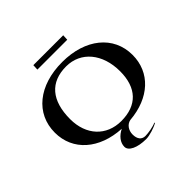

<svg xmlns="http://www.w3.org/2000/svg" viewBox="-219 -933 1309 1309"><g transform="rotate(-45 435.0 -278.5)"><path d="M280 -688H568L570 -729H282ZM60 -300C60 -126 196.9 -7.2 401.6 4.1C357 26.1 327.1 62 327.1 103.9C327.1 143.4 385.5 171.7 471.1 171.7C503 171.7 562.7 152.6 589.9 135.9L587.8 131.4C563.3 144.2 508.6 153 481 153C445.7 153 426 127.3 426 83.9C426 44.1 449.4 10.1 485 3C682.6 -13.3 810 -130.9 810 -300C810 -483 658.6 -605 436 -605C209.5 -605 60 -483 60 -300ZM199 -291C199 -469.8 281.1 -565 433.7 -565C575.4 -565 671 -449.9 671 -281C671 -122.4 588.5 -35 437 -35C294.2 -35 199 -136.7 199 -291Z"/></g></svg>

Font: Prida01
Style: Black
Weight: 900
Designer: gluk
Foundry: gluk
Version: Version 00.072